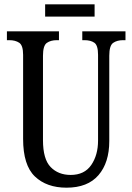

<svg xmlns="http://www.w3.org/2000/svg" viewBox="-20 -859 613 889"><path d="M288 10Q196 10 141.5 -42Q87 -94 87 -216V-605Q87 -649 69 -661Q51 -673 23 -673H12V-714H253V-673H243Q215 -673 197 -660.5Q179 -648 179 -601V-210Q179 -122 214.5 -85.5Q250 -49 307 -49Q371 -49 402.5 -95Q434 -141 434 -208V-605Q434 -649 417 -661Q400 -673 371 -673H361V-714H561V-673H550Q522 -673 504 -660.5Q486 -648 486 -601V-206Q486 -106 436 -48Q386 10 288 10ZM189 -782V-839H418V-782Z"/></svg>

Font: Noto Serif ExtraCondensed
Style: Regular
Weight: 400
Width: 2
Designer: Monotype Design Team
Foundry: Monotype Imaging Inc.
Version: Version 2.015